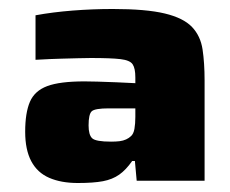

<svg xmlns="http://www.w3.org/2000/svg" viewBox="-20 -716 512 427"><path d="M153 -309Q116 -309 89.5 -320.5Q63 -332 49.5 -357.5Q36 -383 36 -423Q36 -465 46.5 -489.5Q57 -514 85 -524.5Q113 -535 168 -535Q177 -535 196.5 -534.5Q216 -534 239 -533Q262 -532 281 -531V-544Q281 -564 275 -573Q269 -582 248 -584.5Q227 -587 182 -587Q169 -587 153.5 -586.5Q138 -586 116 -585.5Q94 -585 59 -583V-682Q97 -689 141.5 -692.5Q186 -696 231 -696Q305 -696 346.5 -686Q388 -676 407 -656Q426 -636 430.5 -606Q435 -576 435 -537V-314H284L280 -358H274Q260 -338 245 -327.5Q230 -317 209 -313Q188 -309 153 -309ZM227 -401Q238 -401 246 -402Q254 -403 260.5 -406Q267 -409 271 -413Q277 -418 279 -429.5Q281 -441 281 -456V-475H222Q191 -475 184 -468.5Q177 -462 177 -437Q177 -416 185 -408.5Q193 -401 227 -401Z"/></svg>

Font: Saira Expanded ExtraBold
Style: Regular
Weight: 800
Width: 7
Designer: Hector Gatti with collaboration of the Omnibus-Type team
Foundry: Omnibus-Type
Version: Version 1.101